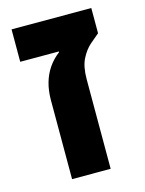

<svg xmlns="http://www.w3.org/2000/svg" viewBox="-96 -662 543 721"><g transform="rotate(-15 175.0 -301.0)"><path d="M94 0V-307Q94 -343 102.5 -373.5Q111 -404 128 -429Q145 -454 170 -473V-476H20V-602H330V-504Q314 -491 294 -473.5Q274 -456 259 -426.5Q244 -397 244 -348V0Z"/></g></svg>

Font: Noto Sans Hebrew
Style: Bold
Weight: 700
Designer: Monotype Design Team
Foundry: Monotype Imaging Inc.
Version: Version 2.003